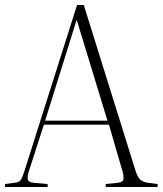

<svg xmlns="http://www.w3.org/2000/svg" viewBox="-30 -750 652 770"><path d="M-10 0V-12L29 -17Q46 -19 52.5 -27.5Q59 -36 67 -61L279 -730H306L513 -67Q521 -41 531.5 -30.5Q542 -20 563 -17L602 -12V0H394V-12L443 -17Q463 -19 465 -31Q467 -43 461 -64L407 -250H146L85 -61Q79 -43 81.5 -31Q84 -19 104 -17L161 -12V0ZM151 -266H401L278 -669H277Z"/></svg>

Font: Literata 72pt ExtraLight
Style: Regular
Weight: 200
Designer: Latin by Veronika Burian and Jose Scaglione. Greek by Irene Vlachou. Cyrillic by Vera Evstafieva.
Foundry: TypeTogether
Version: Version 3.002